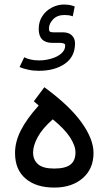

<svg xmlns="http://www.w3.org/2000/svg" viewBox="-20 -849 490 867"><path d="M89.4 -590.3 68.4 -546.4C80.1 -541 93.3 -537.1 107.9 -534.2C122.1 -530.8 138.2 -529.3 155.3 -529.3C203.6 -529.3 242.7 -540 273.4 -561.5C303.7 -582.5 318.8 -613.3 318.8 -653.3C318.8 -667.5 314 -679.7 304.7 -689C295.4 -698.2 281.7 -703.1 263.7 -703.1H219.7C211.4 -703.1 206.5 -704.6 204.6 -707C202.1 -709.5 201.2 -714.4 201.2 -721.2C201.2 -735.4 207.5 -749 220.2 -762.2C232.9 -774.9 249.5 -781.2 270.5 -781.2C275.9 -781.2 281.7 -780.8 288.6 -780.3C294.9 -779.3 301.8 -777.8 308.6 -775.4L317.4 -819.8C308.6 -823.2 299.8 -825.7 291 -827.1C282.2 -828.1 275.4 -828.6 270.5 -828.6C250.5 -828.6 231.9 -824.2 214.4 -814.9C196.3 -805.7 182.1 -793 171.4 -776.4C160.2 -759.8 154.8 -740.2 154.8 -717.8C154.8 -676.3 175.8 -655.3 217.3 -655.3H252.4C257.8 -655.3 263.2 -654.3 267.6 -652.8C272 -651.4 274.4 -647.9 274.4 -643.6C274.4 -629.4 268.6 -617.7 256.8 -607.4C245.1 -597.2 230.5 -589.8 212.4 -584.5C194.3 -579.1 175.3 -576.2 156.2 -576.2C142.1 -576.2 129.9 -577.6 119.1 -580.1C107.9 -582.5 98.1 -585.9 89.4 -590.3ZM180.2 -455.1 132.8 -391.6 154.8 -372.6C118.2 -332 91.3 -294.4 74.2 -260.3C56.6 -226.1 47.9 -191.9 47.9 -158.2C47.9 -107.4 64 -68.8 96.2 -42C127.9 -15.1 170.9 -2 225.1 -2C278.3 -2 320.8 -16.1 353.5 -44.4C386.2 -72.8 402.3 -110.8 402.3 -158.2C402.3 -199.7 384.3 -246.1 348.1 -296.4C312 -346.7 255.9 -399.9 180.2 -455.1ZM218.3 -310.1C252.9 -282.2 278.8 -255.4 295.9 -229.5C312.5 -203.6 320.8 -181.2 320.8 -161.1C320.8 -136.2 313.5 -117.7 298.3 -106C283.2 -93.8 258.3 -87.9 224.6 -87.9C190.9 -87.9 167 -94.2 151.9 -107.4C136.7 -120.6 129.4 -138.2 129.4 -160.6C129.4 -181.6 136.7 -205.1 150.9 -231C165 -256.8 187.5 -283.2 218.3 -310.1Z"/></svg>

Font: Vazir
Style: Regular
Weight: 400
Designer: Saber Rastikerdar
Foundry: Saber Rastikerdar
Version: Version 27.002;January 24, 2021;FontCreator 13.0.0.2683 64-b